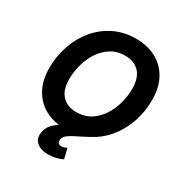

<svg xmlns="http://www.w3.org/2000/svg" viewBox="-213 -894 1196 1261"><g transform="rotate(30 385.5 -263.0)"><path d="M346.7 9.8Q260.3 9.8 194.6 -25.1Q128.9 -60.1 92 -126.7Q55.2 -193.4 55.2 -287.6Q55.2 -377 83.3 -457.8Q111.3 -538.6 163.6 -601.6Q215.8 -664.6 289.6 -700.9Q363.3 -737.3 454.6 -737.3Q540.5 -737.3 606.2 -702.4Q671.9 -667.5 708.7 -601.1Q745.6 -534.7 745.6 -439.9Q745.6 -350.6 717.5 -269.5Q689.5 -188.5 637.2 -125.7Q585 -63 511.5 -26.6Q438 9.8 346.7 9.8ZM353 -122.6Q413.1 -122.6 458.5 -150.6Q503.9 -178.7 534.4 -225.1Q564.9 -271.5 580.3 -327.6Q595.7 -383.8 595.7 -439.9Q595.7 -521 556.4 -563Q517.1 -605 448.7 -605Q388.2 -605 342.8 -576.9Q297.4 -548.8 266.6 -502.4Q235.8 -456.1 220.5 -399.9Q205.1 -343.8 205.1 -288.1Q205.1 -206.5 244.6 -164.6Q284.2 -122.6 353 -122.6ZM332.5 210.4Q275.4 210.4 243.9 183.3Q212.4 156.2 221.2 106Q228 66.4 256.1 38.6Q284.2 10.7 326.4 -12.2Q368.7 -35.2 417.2 -59.1Q465.8 -83 514.4 -113.8Q563 -144.5 604.2 -187.5Q645.5 -230.5 672.9 -292Q700.2 -353.5 705.1 -439.9H745.6Q740.2 -343.8 717.3 -274.4Q694.3 -205.1 659.9 -157Q625.5 -108.9 585.4 -76.7Q545.4 -44.4 505.9 -22.9Q466.3 -1.5 432.6 14.6Q398.9 30.8 377.2 46.9Q355.5 63 351.6 85Q346.2 120.6 381.3 120.6Q392.1 120.6 402.1 117.2Q412.1 113.8 420.9 109.4L439.5 185.5Q419.9 195.8 391.1 203.1Q362.3 210.4 332.5 210.4Z"/></g></svg>

Font: Inter
Style: Bold Italic
Weight: 700
Italic angle: -9.39999°
Designer: Rasmus Andersson
Foundry: rsms
Version: Version 4.001;git-9221beed3